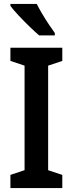

<svg xmlns="http://www.w3.org/2000/svg" viewBox="-20 -957 370 977"><path d="M297 0H33V-67L105 -91V-623L33 -647V-714H297V-647L225 -623V-91L297 -67ZM167 -937Q178 -915 194.5 -887Q211 -859 228.5 -833Q246 -807 259 -789V-777H179Q159 -794 130 -822Q101 -850 74 -879Q47 -908 33 -927V-937Z"/></svg>

Font: Noto Sans Khmer UI Condensed SemiBold
Style: Regular
Weight: 600
Width: 3
Designer: Danh Hong and the Monotype Design Team
Foundry: Monotype Imaging Inc.
Version: Version 2.002; ttfautohint (v1.8.4.7-5d5b)